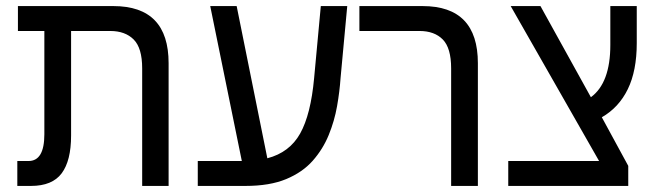

<svg xmlns="http://www.w3.org/2000/svg" viewBox="-20 -612 2159 632"><path d="M37 0V-82H74Q126 -82 126 -170V-510H39V-592H353Q535 -592 535 -404V0H448V-387Q448 -454 420 -482Q392 -510 343 -510H214V-166Q214 -83 183 -41.5Q152 0 82 0Z M631 0V-82H776L672 -592H759L860 -91Q933 -110 968 -172.5Q1003 -235 1014 -355L1036 -592H1123L1101 -355Q1098 -311 1089.5 -262.5Q1081 -214 1062 -167.5Q1043 -121 1009.5 -83Q976 -45 922 -22.5Q868 0 788 0Z M1465 0V-387Q1465 -454 1437.5 -482Q1410 -510 1361 -510H1163V-592H1371Q1553 -592 1553 -404V0Z M1653 0V-82H1952L1661 -592H1759L1925 -292Q1989 -339 1989 -464V-592H2076V-470Q2076 -379 2046.5 -318.5Q2017 -258 1961 -226L2048 -66V0Z"/></svg>

Font: Noto Sans Hebrew SemiCondensed
Style: Regular
Weight: 400
Width: 4
Designer: Monotype Design Team
Foundry: Monotype Imaging Inc.
Version: Version 2.004; ttfautohint (v1.8.4.7-5d5b)